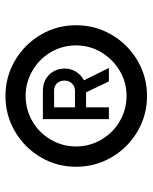

<svg xmlns="http://www.w3.org/2000/svg" viewBox="50 -872 545 685"><g transform="rotate(-90 322.5 -529.5)"><path d="M70 -530.5Q70 -599 104 -656.8Q138 -714.5 196 -748.5Q254 -782.5 322.5 -782.5Q391 -782.5 449 -748.5Q507 -714.5 541 -656.8Q575 -599 575 -530.5Q575 -462 541 -403.8Q507 -345.5 449 -311.5Q391 -277.5 322.5 -277.5Q254 -277.5 196 -311.5Q138 -345.5 104 -403.8Q70 -462 70 -530.5ZM503 -530.5Q503 -579.5 478.8 -620.8Q454.5 -662 413 -686.2Q371.5 -710.5 323 -710.5Q274 -710.5 232.5 -686.5Q191 -662.5 166.8 -621Q142.5 -579.5 142.5 -530.5Q142.5 -482 166.8 -440.5Q191 -399 232.5 -374.8Q274 -350.5 323 -350.5Q371.5 -350.5 412.8 -375Q454 -399.5 478.5 -440.8Q503 -482 503 -530.5ZM240 -413.5V-649H340.5Q375.5 -649 397.5 -627.5Q419.5 -606 420.5 -571.5Q420.5 -550 409.8 -531.8Q399 -513.5 378.5 -502.5L422.5 -413.5H374.5L335.5 -495H282V-413.5ZM341.5 -534.5Q356.5 -534.5 367 -545.2Q377.5 -556 377.5 -571.5Q377.5 -589 367.5 -599Q357.5 -609 341.5 -609H282V-534.5Z"/></g></svg>

Font: Hauora SemiBold
Style: Regular
Weight: 600
Designer: Wayne Shih
Foundry: WCYS
Version: Version 1.001